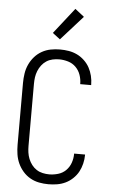

<svg xmlns="http://www.w3.org/2000/svg" viewBox="-64 -1017 627 1066"><g transform="rotate(5 250.0 -483.5)"><path d="M247 8Q221 8 195 3Q169 -2 146 -15Q123 -28 105.5 -48Q88 -68 77 -92Q66 -116 62 -142.5Q58 -169 58 -195V-540Q58 -566 62 -592.5Q66 -619 77 -643Q88 -667 105.5 -687Q123 -707 146 -720Q169 -733 195 -738Q221 -743 247 -743Q272 -743 296 -739Q320 -735 342 -724.5Q364 -714 382.5 -696.5Q401 -679 412.5 -658Q424 -637 430 -612.5Q436 -588 436 -564V-561H375V-563Q375 -588 366.5 -612.5Q358 -637 340 -655Q322 -673 297 -680.5Q272 -688 247 -688Q229 -688 210.5 -684Q192 -680 176.5 -670Q161 -660 149.5 -645Q138 -630 131 -612.5Q124 -595 121.5 -577Q119 -559 119 -540V-195Q119 -176 121.5 -158Q124 -140 131 -122.5Q138 -105 149.5 -90Q161 -75 176.5 -65Q192 -55 210.5 -51Q229 -47 247 -47Q272 -47 297 -54.5Q322 -62 340 -80Q358 -98 366.5 -122.5Q375 -147 375 -172V-174H436V-171Q436 -147 430 -122.5Q424 -98 412.5 -77Q401 -56 382.5 -38.5Q364 -21 342 -10.5Q320 0 296 4Q272 8 247 8ZM241 -799 199 -831 312 -975 363 -935Z"/></g></svg>

Font: Iosevka Curly Light
Style: Regular
Weight: 300
Monospace: yes
Designer: Belleve Invis
Foundry: Belleve Invis
Version: Version 22.1.2; ttfautohint (v1.8.4)